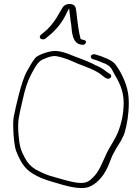

<svg xmlns="http://www.w3.org/2000/svg" viewBox="-20 -908 710 975"><path d="M49 -311C43 -271 51 -167 62 -141C83 -89 103 -52 147 -26C174 -9 206 4 245 15L296 30C325 38 361 47 393 47C409 47 424 45 437 39C483 18 514 -27 532 -72L550 -117C563 -143 577 -167 593 -191C599 -204 607 -217 612 -231C626 -279 634 -328 634 -387C634 -453 614 -501 588 -548C567 -580 564 -592 524 -610C504 -619 489 -624 479 -627L463 -632C458 -633 454 -633 449 -631C437 -626 440 -612 450 -608L467 -603C477 -600 490 -594 507 -587H509C540 -573 545 -563 558 -537C583 -495 608 -449 608 -387C608 -332 597 -282 580 -239C563 -196 537 -164 519 -124C499 -83 484 -35 449 -4C436 9 422 21 393 21C381 21 368 20 354 17C320 10 287 0 256 -9C218 -18 189 -33 160 -48C135 -64 120 -80 106 -107C86 -144 79 -164 74 -225C71 -260 72 -287 75 -307C78 -327 85 -357 94 -396C108 -459 117 -487 137 -528C149 -549 163 -581 184 -598V-599V-598C194 -607 242 -627 264 -623C304 -617 340 -600 372 -586C419 -567 469 -552 504 -521L516 -512H518C521 -510 523 -508 528 -508C537 -508 545 -514 545 -521C545 -525 544 -528 541 -530L527 -540H526C505 -556 497 -563 470 -575H468C432 -596 388 -610 345 -627C322 -637 294 -647 267 -649C233 -652 176 -630 161 -616C146 -599 127 -565 114 -541C89 -493 62 -377 49 -311ZM389 -710V-712C380 -743 374 -792 370 -827C367 -855 367 -879 349 -885C326 -893 306 -883 298 -870C289 -856 278 -836 268 -819C250 -791 229 -764 202 -743C196 -737 182 -730 182 -721C182 -713 189 -708 199 -708C203 -708 208 -710 211 -712L225 -724C267 -756 299 -799 320 -845L331 -866L336 -823C337 -810 339 -797 342 -780V-779C345 -737 351 -692 385 -683C401 -678 410 -680 415 -689C424 -705 402 -704 389 -710ZM540 -535H541ZM593 -196H594ZM612 -235V-236Z"/></svg>

Font: Stray Cat
Style: LtExt
Weight: 300
Version: Version 1.0